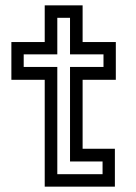

<svg xmlns="http://www.w3.org/2000/svg" viewBox="-20 -697 508 717"><path d="M147 0V-399H22.5V-540H147V-677H288.5V-540H412.5V-399H288.5V-141.5H409V0ZM194 -46.5H363V-94H241.5V-447H366.5V-494H241.5V-630.5H194V-494H68.5V-447H194Z"/></svg>

Font: Tourney Medium
Style: Regular
Weight: 500
Designer: Tyler Finck
Foundry: Etcetera Type Co
Version: Version 1.015